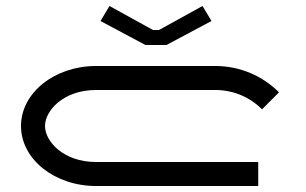

<svg xmlns="http://www.w3.org/2000/svg" viewBox="-20 -620 1020 640"><path d="M685 -550 655 -600 510 -520H490L345 -600L315 -550L465 -470H535ZM840.8 0V-80H300C191.2 -80 130 -149 130 -200C130 -251 191.2 -320 300 -320H697.8C758.8 -320 813.5 -295.6 853.4 -255.6L910 -312.2C855.7 -366.5 780.7 -400 697.8 -400H300C161.8 -400 50 -310.5 50 -200C50 -89.5 161.8 0 300 0Z"/></svg>

Font: KetosagCBd
Style: Regular
Weight: 500
Designer: gluk
Foundry: gluk
Version: Version 00.0024